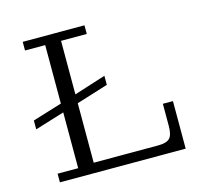

<svg xmlns="http://www.w3.org/2000/svg" viewBox="-100 -792 948 901"><g transform="rotate(-15 374.0 -341.0)"><path d="M83 0V-42H183V-313L40 -269V-312L183 -356V-640H85V-682H385V-640H260V-380L414 -429V-385L260 -337V-48H573Q614 -48 629.5 -64Q645 -80 645 -124V-231H694V0Z"/></g></svg>

Font: Montagu Slab 16pt Light
Style: Regular
Weight: 300
Designer: Florian Karsten
Foundry: Florian Karsten
Version: Version 1.000; ttfautohint (v1.8.3)